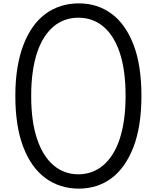

<svg xmlns="http://www.w3.org/2000/svg" viewBox="-20 -1100 930 1139"><path d="M448 19Q336 19 251 -42.5Q166 -104 118.5 -227Q71 -350 71 -531Q71 -623 83.5 -698.5Q96 -774 119.5 -835Q143 -896 176 -942Q209 -988 251 -1018.5Q293 -1049 342.5 -1064.5Q392 -1080 448 -1080Q558 -1080 641.5 -1018.5Q725 -957 772 -835Q819 -713 819 -531Q819 -440 807 -364Q795 -288 771.5 -227Q748 -166 715 -119.5Q682 -73 641 -42.5Q600 -12 551 3.5Q502 19 448 19ZM445 -66Q487 -66 524 -79.5Q561 -93 592 -119Q623 -145 648 -184.5Q673 -224 690 -275.5Q707 -327 716 -391Q725 -455 725 -531Q725 -684 690.5 -787Q656 -890 593 -942.5Q530 -995 445 -995Q403 -995 366 -982Q329 -969 298 -943Q267 -917 242 -878Q217 -839 200 -787.5Q183 -736 174 -672Q165 -608 165 -531Q165 -379 200 -275.5Q235 -172 298 -119Q361 -66 445 -66Z"/></svg>

Font: Playwrite AR
Style: Regular
Weight: 400
Designer: Veronika Burian, José Scaglione
Foundry: TypeTogether
Version: Version 1.002